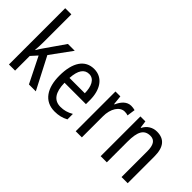

<svg xmlns="http://www.w3.org/2000/svg" viewBox="-45 -1292 1834 1834"><g transform="rotate(45 872.0 -375.0)"><path d="M154 -377V-760H71V0H154V-198L211 -261L341 0H434L267 -323L423 -537H331L196 -343C182 -324 164 -296 153 -276H149C152 -308 154 -345 154 -377Z M678 -546C556 -546 487 -445 487 -265C487 -102 555 10 697 10C751 10 794 -1 837 -24V-98C793 -72 752 -61 705 -61C617 -61 572 -125 570 -252H859V-308C859 -444 796 -546 678 -546ZM678 -478C747 -478 777 -407 778 -318H571C577 -425 614 -478 678 -478Z M1177 -547C1121 -547 1080 -504 1054 -443H1049L1039 -537H973V0H1056V-282C1055 -388 1106 -464 1171 -464C1187 -464 1203 -462 1216 -457L1228 -540C1211 -545 1193 -547 1177 -547Z M1525 -547C1469 -547 1419 -518 1392 -464H1387L1377 -537H1310V0H1393V-279C1393 -413 1424 -474 1509 -474C1567 -474 1592 -431 1592 -347V0H1675V-360C1675 -488 1624 -547 1525 -547Z"/></g></svg>

Font: Noto Sans Khmer Condensed
Style: Regular
Weight: 400
Width: 3
Designer: Danh Hong and the Monotype Design Team
Foundry: Monotype Imaging Inc.
Version: Version 2.004